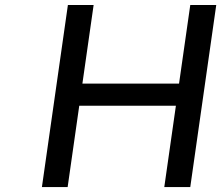

<svg xmlns="http://www.w3.org/2000/svg" viewBox="-20 -756 894 776"><path d="M253.4 0 300.3 -328.6H690.9L644 0H749L854 -735.8H749L703.6 -418H313L358.4 -735.8H254.4L149.4 0Z"/></svg>

Font: Winston
Style: Italic
Weight: 400
Italic angle: -8.13011°
Designer: Vernon Adams, Kim Jin-seong, David Berlow, Cristiano Sobral
Foundry: The Winston Project Authors
Version: Version 3.004